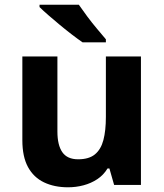

<svg xmlns="http://www.w3.org/2000/svg" viewBox="-20 -786 697 816"><path d="M579 -546V0H465L445 -70H437Q420 -42 393.5 -24.5Q367 -7 335 1.5Q303 10 269 10Q211 10 167 -11Q123 -32 99 -76Q75 -120 75 -190V-546H224V-227Q224 -169 245 -139Q266 -109 312 -109Q358 -109 383.5 -130Q409 -151 419.5 -191Q430 -231 430 -289V-546ZM315 -766Q330 -744 350.5 -716.5Q371 -689 392.5 -663.5Q414 -638 430 -619V-606H331Q312 -619 286.5 -638.5Q261 -658 234.5 -680Q208 -702 185 -722Q162 -742 148 -756V-766Z"/></svg>

Font: Noto Sans Devanagari
Style: Bold
Weight: 700
Version: Version 2.003